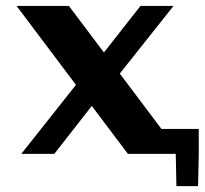

<svg xmlns="http://www.w3.org/2000/svg" viewBox="-20 -525 698 655"><path d="M416.3 0 36.6 -504.7H215.1L594.8 0ZM52.6 0 283.2 -291.2 333.9 -215.8 165.2 0ZM349.5 -224.6 294.6 -295.2 459.2 -504.7H571.9ZM527.2 0V-85.2H658.1V0ZM658.1 0 655.6 110H581.8L579.6 0Z"/></svg>

Font: Russolo 10pt ExtraLight
Style: Regular
Weight: 200
Designer: Micah Stupak-Hahn
Version: Version 1.000